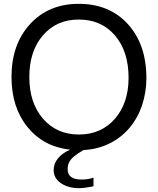

<svg xmlns="http://www.w3.org/2000/svg" viewBox="-20 -761 824 1002"><path d="M392 221Q336 221 298 195Q260 169 260 127Q260 93 282.5 65.5Q305 38 346 20Q207 5 123.5 -98Q40 -201 40 -359Q40 -530 137 -635.5Q234 -741 391 -741Q551 -741 647.5 -635Q744 -529 744 -353Q744 -315 738 -279Q732 -243 721 -210.5Q710 -178 693.5 -148.5Q677 -119 656 -94Q635 -69 609 -48.5Q583 -28 553 -13Q523 2 488.5 11Q454 20 416 22Q383 41 365.5 56Q348 71 340.5 86.5Q333 102 333 122Q333 176 405 176Q442 176 468 166V211Q420 221 392 221ZM391 -659Q275 -659 204 -576.5Q133 -494 133 -359Q133 -224 204.5 -141.5Q276 -59 392 -59Q508 -59 579.5 -141Q651 -223 651 -355Q651 -493 580 -576Q509 -659 391 -659Z"/></svg>

Font: ColatingCofangSans
Style: Regular
Weight: 400
Foundry: GNU
Version: Version 412.227;June 27, 2022;FontCreator 11.0.0.2412 32-bit